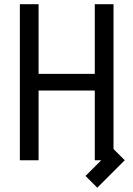

<svg xmlns="http://www.w3.org/2000/svg" viewBox="-20 -752 626 901"><path d="M73.2 0V-732.4H161.1V-405.3H424.8V-732.4H512.7V-52.7L565.4 0L436.5 128.9L381.3 73.7L455.1 0H424.8V-327.1H161.1V0Z"/></svg>

Font: Consola Mono
Style: Book
Weight: 400
Monospace: yes
Designer: Wojciech Kalinowski "wmk69" (wmk69@o2.pl)
Foundry: Wojciech Kalinowski "wmk69" (wmk69@o2.pl)
Version: Version 2.1.0